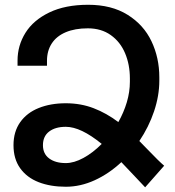

<svg xmlns="http://www.w3.org/2000/svg" viewBox="-20 -780 742 812"><path d="M593.8 12.2 555.2 -28.8Q515.1 -71.8 493.2 -94.2Q440.9 -45.4 380.6 -17.8Q320.3 9.8 258.3 9.8Q193.4 9.8 143.6 -9.5Q93.8 -28.8 65.4 -68.4Q37.1 -107.9 37.1 -166Q37.1 -223.1 65.4 -263.2Q93.8 -303.2 143.8 -323.2Q193.8 -343.3 258.3 -343.3Q321.8 -343.3 376.2 -322.3Q430.7 -301.3 480.5 -263.7Q503.4 -304.2 516.4 -347.7Q529.3 -391.1 529.3 -434.1V-448.2Q529.3 -506.8 509 -554.9Q488.8 -603 448.5 -631.6Q408.2 -660.2 351.6 -660.2Q296.9 -660.2 257.8 -643.6Q218.8 -627 198.7 -595.9Q178.7 -564.9 178.7 -522.9V-502H54.2V-523.9Q54.2 -587.4 87.6 -641.1Q121.1 -694.8 188.5 -727.3Q255.9 -759.8 353 -759.8Q451.7 -759.8 519.5 -717.5Q587.4 -675.3 620.6 -605.5Q653.8 -535.6 653.8 -453.1V-439Q653.8 -375.5 631.6 -309.3Q609.4 -243.2 569.3 -183.6L606 -146Q651.9 -98.1 674.3 -79.1ZM410.2 -171.4Q321.8 -243.7 258.3 -243.7Q213.9 -243.7 187.7 -223.6Q161.6 -203.6 161.6 -166Q161.6 -129.4 188 -109.9Q214.4 -90.3 258.3 -90.3Q293 -90.3 333 -112.1Q373 -133.8 410.2 -171.4Z"/></svg>

Font: Mardoto Medium
Style: Regular
Weight: 500
Designer: Christian Robertson, Vahan Hovhannisyan
Foundry: Google
Version: Version 1.000